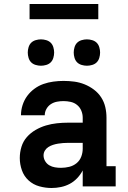

<svg xmlns="http://www.w3.org/2000/svg" viewBox="-20 -933 640 961"><path d="M238 8Q207 8 176.5 -0.5Q146 -9 123 -30Q100 -51 89.5 -81Q79 -111 79 -142Q79 -171 87.5 -198.5Q96 -226 114.5 -247Q133 -268 158 -282.5Q183 -297 210 -305Q237 -313 265 -316Q293 -319 321 -319H394V-344Q394 -362 387 -379Q380 -396 366 -407.5Q352 -419 334 -423Q316 -427 298 -427Q282 -427 265.5 -424Q249 -421 235 -412Q221 -403 212.5 -388Q204 -373 204 -356H85Q85 -382 93 -407Q101 -432 116 -452.5Q131 -473 152 -488.5Q173 -504 197 -512.5Q221 -521 247 -524.5Q273 -528 298 -528Q325 -528 351.5 -524.5Q378 -521 403 -511Q428 -501 450 -484.5Q472 -468 486.5 -445.5Q501 -423 507 -397Q513 -371 513 -344V-101H559V0H394V-80Q383 -59 366.5 -41.5Q350 -24 329.5 -13Q309 -2 285.5 3Q262 8 238 8ZM285 -93Q306 -93 326.5 -98Q347 -103 363 -116Q379 -129 386.5 -148.5Q394 -168 394 -189V-218H321Q308 -218 295.5 -217Q283 -216 270.5 -214Q258 -212 245.5 -208Q233 -204 222 -197Q211 -190 204.5 -179Q198 -168 198 -155Q198 -140 206 -126.5Q214 -113 227 -105.5Q240 -98 255 -95.5Q270 -93 285 -93ZM415 -604Q402 -604 388.5 -608Q375 -612 366 -621Q357 -630 353 -643.5Q349 -657 349 -670Q349 -683 353 -696.5Q357 -710 366 -719Q375 -728 388.5 -732Q402 -736 415 -736Q428 -736 441.5 -732Q455 -728 464 -719Q473 -710 477 -696.5Q481 -683 481 -670Q481 -657 477 -643.5Q473 -630 464 -621Q455 -612 441.5 -608Q428 -604 415 -604ZM185 -604Q172 -604 158.5 -608Q145 -612 136 -621Q127 -630 123 -643.5Q119 -657 119 -670Q119 -683 123 -696.5Q127 -710 136 -719Q145 -728 158.5 -732Q172 -736 185 -736Q198 -736 211.5 -732Q225 -728 234 -719Q243 -710 247 -696.5Q251 -683 251 -670Q251 -657 247 -643.5Q243 -630 234 -621Q225 -612 211.5 -608Q198 -604 185 -604ZM128 -837V-913H472V-837Z"/></svg>

Font: Iosevka Etoile
Style: Bold
Weight: 700
Designer: Belleve Invis
Foundry: Belleve Invis
Version: Version 28.1.0; ttfautohint (v1.8.4)